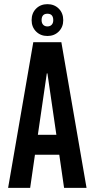

<svg xmlns="http://www.w3.org/2000/svg" viewBox="-20 -903 455 923"><path d="M284 -806Q284 -773 262.5 -751.5Q241 -730 208 -730Q175 -730 153.5 -751.5Q132 -773 132 -806Q132 -840 153.5 -861.5Q175 -883 208 -883Q241 -883 262.5 -861.5Q284 -840 284 -806ZM180 -806Q180 -792 187.5 -784Q195 -776 208 -776Q221 -776 228.5 -784Q236 -792 236 -806Q236 -837 208 -837Q180 -837 180 -806ZM396 0H288L265 -159H148L125 0H19L140 -700H275ZM205 -550 162 -255H251L208 -550Z"/></svg>

Font: Bebas Kai
Style: Regular
Weight: 400
Designer: Ryoichi Tsunekawa
Foundry: Dharma Type
Version: Version 1.001;PS 001.001;hotconv 1.0.70;makeotf.lib2.5.58329